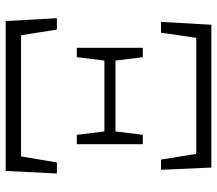

<svg xmlns="http://www.w3.org/2000/svg" viewBox="-64 -699 763 675"><g transform="rotate(90 317.5 -361.5)"><path d="M54 0 44 -180H84L104 -54H530L551 -180H590L581 0ZM57 -546 67 -723H569L577 -546H541L521 -670H113L95 -546ZM454 -250 442 -347H193L181 -250H148V-482H181L193 -386H442L454 -482H487V-250Z"/></g></svg>

Font: Minh Nguyen ExtraLight
Style: Regular
Weight: 250
Designer: Ryoko NISHIZUKA 西塚涼子 (kana & ideographs); Frank Grießhammer (Latin, Greek & Cyrillic); Wenlong ZHANG 张文龙 (bopomofo); San
Foundry: Adobe
Version: Version 1.100;July 7, 2023;FontCreator 14.0.0.2814 64-bit